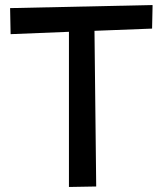

<svg xmlns="http://www.w3.org/2000/svg" viewBox="-20 -725 642 760"><path d="M584 -705.1 582 -611.8 354 -603 360.8 13.2 252.9 15.1V-599.1L22 -589.8L20 -692.9Z"/></svg>

Font: McLaren
Style: Regular
Weight: 400
Designer: Astigmatic (AOETI)
Foundry: Astigmatic (AOETI)
Version: Version 1.000